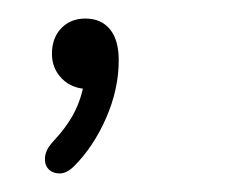

<svg xmlns="http://www.w3.org/2000/svg" viewBox="-20 -93 251 207"><path d="M60 86Q52 94 44.5 94Q37 94 32.5 89.5Q28 85 28.5 77Q29 69 36 61Q52 44 60 28.5Q68 13 71 -6L76 3Q58 3 47 -8Q36 -19 36 -35Q36 -52 46 -62.5Q56 -73 72 -73Q89 -73 98.5 -61.5Q108 -50 108 -28Q108 3 94.5 34Q81 65 60 86Z"/></svg>

Font: Nunito Variable Extra Light
Style: Italic
Weight: 200
Italic angle: -9°
Designer: Vernon Adams
Foundry: Vernon Adams
Version: Version 3.602